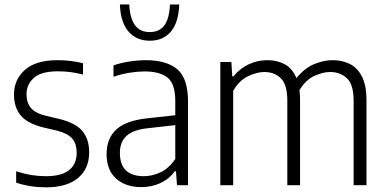

<svg xmlns="http://www.w3.org/2000/svg" viewBox="-20 -814 1699 844"><path d="M182 9.5Q112.5 9.5 51 -11V-61Q87.5 -49.5 118.8 -44.5Q150 -39.5 182 -39.5Q250 -39.5 283.5 -66Q317 -92.5 317 -141.5Q317 -184.5 295.8 -206.8Q274.5 -229 229.5 -240L169.5 -254Q99.5 -271.5 70.5 -307.2Q41.5 -343 41.5 -398.5Q41.5 -464 89.5 -506.8Q137.5 -549.5 233 -549.5Q264 -549.5 291.5 -546Q319 -542.5 345 -536V-486Q315 -494 289 -497.2Q263 -500.5 234 -500.5Q160.5 -500.5 128.5 -471.2Q96.5 -442 96.5 -400Q96.5 -362.5 116.2 -339.2Q136 -316 181.5 -305L241 -291Q314 -273 343 -237Q372 -201 372 -144.5Q372 -72.5 323 -31.5Q274 9.5 182 9.5Z M601 8.5Q532 8.5 490.2 -29.2Q448.5 -67 448.5 -136Q448.5 -206 491.8 -245.2Q535 -284.5 628.5 -294L750.5 -307.5V-369Q750.5 -446.5 716 -473.2Q681.5 -500 615.5 -500Q586.5 -500 550.8 -494.5Q515 -489 479 -476.5V-526.5Q509.5 -537.5 548.2 -543.5Q587 -549.5 621 -549.5Q711.5 -549.5 759 -509.8Q806.5 -470 806.5 -367V0H758L753.5 -61.5H749Q723.5 -27 685 -9.2Q646.5 8.5 601 8.5ZM507 -142Q507 -39.5 612.5 -39.5Q648 -39.5 684.8 -56.2Q721.5 -73 750.5 -115V-264L631 -250.5Q566 -244 536.5 -217Q507 -190 507 -142ZM638.5 -635Q580 -635 545 -675.2Q510 -715.5 507 -794.5H548Q551.5 -732 574 -702.5Q596.5 -673 638.5 -673Q680.5 -673 702.5 -702.5Q724.5 -732 727 -794.5H768Q765 -715 731 -675Q697 -635 638.5 -635Z M948.5 0V-541.5H997L1001 -478.5H1006Q1036 -514.5 1074.5 -532Q1113 -549.5 1155.5 -549.5Q1198 -549.5 1231.8 -531.5Q1265.5 -513.5 1283 -470.5Q1319 -515 1361.2 -532.2Q1403.5 -549.5 1442.5 -549.5Q1484 -549.5 1517.8 -532.8Q1551.5 -516 1571.2 -477.2Q1591 -438.5 1591 -372.5V0H1534.5V-370.5Q1534.5 -442.5 1505 -470Q1475.5 -497.5 1431 -497.5Q1400.5 -497.5 1362.2 -480.5Q1324 -463.5 1296.5 -417.5Q1299 -397 1299 -373.5V0H1243V-370.5Q1243 -442.5 1214.5 -470Q1186 -497.5 1141.5 -497.5Q1109.5 -497.5 1070.5 -479Q1031.5 -460.5 1005 -414.5V0Z"/></svg>

Font: Encode Sans Semi Condensed Light
Style: Regular
Weight: 300
Width: 4
Designer: Multiple Designers
Foundry: Impallari Type
Version: Version 3.000; ttfautohint (v1.8.3) -l 8 -r 50 -G 200 -x 14 